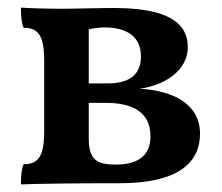

<svg xmlns="http://www.w3.org/2000/svg" viewBox="-20 -481 583 504"><path d="M347 -248C421 -259 473 -301 473 -357C473 -427 410 -460 278 -460C241 -460 177 -458 138 -458C108 -458 64 -459 35 -461C35 -439 36 -423 42 -408C80 -408 96 -389 96 -321V-137C96 -69 80 -50 42 -50C36 -35 35 -19 35 3C93 1 176 0 294 0C451 0 505 -56 505 -130C505 -208 435 -243 347 -248ZM350 -333C350 -291 327 -262 262 -262H213V-404C227 -407 239 -409 255 -409C304 -409 350 -391 350 -333ZM285 -49C235 -49 213 -60 213 -118V-211H257C320 -211 375 -192 375 -123C375 -72 341 -49 285 -49Z"/></svg>

Font: Vollkorn Semibold
Style: Regular
Weight: 600
Designer: Friedrich Althausen
Foundry: Friedrich Althausen
Version: Version 4.015;PS 004.015;hotconv 1.0.88;makeotf.lib2.5.64775